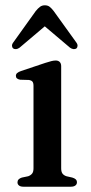

<svg xmlns="http://www.w3.org/2000/svg" viewBox="-20 -705 342 725"><path d="M211 -455V-69.5Q211 -56 216.2 -49.2Q221.5 -42.5 231 -39.5L253 -34.5Q261.5 -32 266 -27.8Q270.5 -23.5 270.5 -16.5Q270.5 -9 264.5 -4.5Q258.5 0 248 0H68Q57.5 0 51.8 -4.5Q46 -9 46 -16.5Q46 -23 50.2 -27.5Q54.5 -32 62.5 -34.5L86.5 -39.5Q96 -43 101.2 -49.5Q106.5 -56 106.5 -69.5V-380.5Q106.5 -392 102.5 -396.8Q98.5 -401.5 90 -403L56 -404Q48 -405.5 44 -409Q40 -412.5 40 -418.5Q40 -425 44.8 -429.2Q49.5 -433.5 60 -437L151 -467.5Q165 -472 173.8 -474.2Q182.5 -476.5 190.5 -476.5Q200 -476.5 205.5 -471Q211 -465.5 211 -455ZM167.3 -621H130.9L244.3 -525Q251.5 -520 258 -519.5Q264.5 -519 269 -522.5Q272.6 -526 272.8 -532.2Q273.1 -538.5 267.2 -546L182.6 -663.5Q174.5 -674 167.3 -679.5Q160.1 -685 149.3 -685Q139 -685 131.3 -679.5Q123.7 -674 115.1 -663.5L31 -546Q25.1 -538.5 25.3 -532.2Q25.6 -526 29.2 -522.5Q34.1 -519 40.6 -519.5Q47.2 -520 53.9 -525Z"/></svg>

Font: Fraunces 10pt
Style: Regular
Weight: 400
Version: Version 1.000;[b76b70a41]